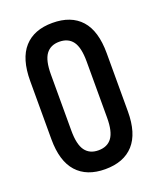

<svg xmlns="http://www.w3.org/2000/svg" viewBox="-127 -739 677 823"><g transform="rotate(-20 211.5 -327.5)"><path d="M211 6Q127 6 82 -44Q37 -94 37 -194V-459Q37 -561 82 -611Q127 -661 211 -661Q296 -661 341 -611Q386 -561 386 -459V-194Q386 -94 341 -44Q296 6 211 6ZM211 -80Q252 -80 272.5 -108Q293 -136 293 -199V-455Q293 -519 272.5 -547Q252 -575 211 -575Q171 -575 150.5 -547Q130 -519 130 -455V-199Q130 -136 150.5 -108Q171 -80 211 -80Z"/></g></svg>

Font: Sofia Sans Extra Condensed SemiBold
Style: Regular
Weight: 600
Designer: Botio Nikoltchev, Ani Petrova
Foundry: lettersoup
Version: Version 4.101